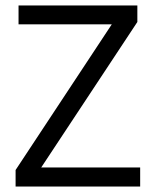

<svg xmlns="http://www.w3.org/2000/svg" viewBox="-20 -683 570 703"><path d="M493.2 0H37.1V-60.5L389.2 -593.8H47.9V-663.1H482.9V-602.5L130.9 -69.8H493.2Z"/></svg>

Font: Bpm'online Open Sans
Style: Regular
Weight: 400
Foundry: Ascender Corporation
Version: Version 1.10